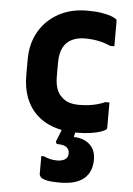

<svg xmlns="http://www.w3.org/2000/svg" viewBox="-55 -592 611 881"><g transform="rotate(5 250.0 -151.5)"><path d="M312 -550Q349 -550 377 -545.5Q405 -541 422.5 -534.5Q440 -528 446 -522Q448 -521 448.5 -518.5Q449 -516 449 -513Q449 -485 449 -456Q449 -427 449 -398H430Q403 -410 374 -416Q345 -422 311 -422Q278 -422 252 -409.5Q226 -397 212 -370Q198 -343 198 -300V-237Q198 -205 206 -181.5Q214 -158 231 -143Q245 -129 265 -122.5Q285 -116 311 -116Q334 -116 354 -118.5Q374 -121 393 -126Q412 -131 430 -139H449Q449 -110 449 -81Q449 -52 449 -23Q449 -21 448.5 -19Q448 -17 446 -15Q441 -10 423.5 -3.5Q406 3 377.5 7.5Q349 12 312 12Q252 12 205 -4Q158 -20 125 -51.5Q92 -83 75 -128Q58 -173 58 -230V-302Q58 -376 90 -431.5Q122 -487 179 -518.5Q236 -550 312 -550ZM321 -50Q318 -41 315.5 -30.5Q313 -20 310.5 -10.5Q308 -1 306 8Q304 17 302 23L300 33Q346 34 373.5 59Q401 84 401 128Q401 186 364.5 216.5Q328 247 254 247Q217 247 196.5 243Q176 239 167.5 231.5Q159 224 159 215Q159 200 159 185.5Q159 171 159 157.5Q159 144 159 133H171Q184 139 199 143Q214 147 234 147Q254 147 268.5 138.5Q283 130 283 110Q283 91 269.5 81.5Q256 72 230 72Q225 72 222 68Q219 64 221 58Q227 44 231.5 32Q236 20 240.5 8.5Q245 -3 249.5 -13.5Q254 -24 258 -35Q261 -41 265.5 -44Q270 -47 282.5 -48.5Q295 -50 321 -50Z"/></g></svg>

Font: Recursive
Style: Bold
Weight: 700
Version: Version 1.085